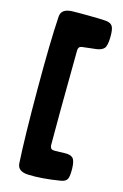

<svg xmlns="http://www.w3.org/2000/svg" viewBox="-129 -800 624 973"><g transform="rotate(15 182.5 -313.5)"><path d="M196.3 -59.6Q197.3 -38.1 213.9 -37.1Q221.7 -36.1 247.1 -37.1Q272.5 -38.1 274.4 -38.1Q302.7 -39.1 315.9 -26.9Q329.1 -14.6 330.1 27.3Q331.1 68.4 323.2 83.5Q315.4 98.6 288.1 102.5Q192.4 118.2 121.1 115.2Q67.4 112.3 64.5 72.3Q56.6 -61.5 56.2 -313.5Q55.7 -565.4 64.5 -699.2Q67.4 -739.3 121.1 -742.2Q146.5 -743.2 209.5 -742.7Q272.5 -742.2 297.9 -740.2Q326.2 -738.3 335.9 -722.7Q345.7 -707 344.7 -664.1Q343.8 -620.1 332 -606.4Q320.3 -592.8 292 -588.9Q285.2 -587.9 253.9 -584.5Q222.7 -581.1 216.8 -580.1Q199.2 -577.1 199.2 -556.6Q195.3 -181.6 196.3 -59.6Z"/></g></svg>

Font: Gen Jyuu GothicX Heavy
Style: Bold
Weight: 900
Designer: [Source Han Sans]
Ryoko NISHIZUKA  (kana & ideographs); Paul D. Hunt (Latin, Greek & Cyrillic); Wenlong ZHANG  (bopomofo
Version: Version 1.002.20150607